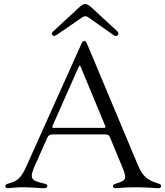

<svg xmlns="http://www.w3.org/2000/svg" viewBox="-20 -954 840 978"><path d="M396.3 -734.7 365.8 -666.5 113.6 -105.1C88.1 -49.7 70 -32.3 29.1 -21C10.7 -16 7.1 -12.8 7.1 -5.3C7.1 1.1 12.4 4.6 19.2 4.6C36.9 4.6 54.7 -0.7 104.8 0C152.7 0.7 179.3 4.6 205.3 4.6C214.8 4.6 221.2 0.7 221.2 -5.7C221.2 -13.1 218 -16.3 198.9 -20.6C134.9 -34.4 128.9 -47.9 160.9 -117.2L218 -246.1L218.4 -246.8L221.2 -253.2C227.3 -265.3 234 -269.5 251.4 -269.5H511.7C528.8 -269.5 534.4 -266.3 539.4 -256.4L609 -88.4C624.3 -44.4 622.5 -35.2 577.8 -21C558.2 -15.6 555.4 -11.7 555.4 -5.7C555.4 0.7 559.3 4.6 569.2 4.6C587.7 4.6 606.2 -0.4 674.4 0C741.1 0.4 765.3 4.6 785.2 4.6C795.8 4.6 800.8 0.7 800.4 -6.4C800.8 -12.8 797.6 -16 778.1 -22C731.2 -37.6 707.4 -54.3 682.9 -111.9L435.4 -702.4L421.2 -735.4C418 -742.5 415.1 -745 409.1 -745C403.8 -745 399.5 -741.8 396.3 -734.7ZM247.9 -313.2 250.7 -319.6 373.2 -596.6 381.7 -614.7C384.9 -621.4 387.1 -621.8 390.3 -615.4L516.7 -311.1C518.5 -305 516.3 -302.9 508.9 -302.6H254.3C246.4 -302.6 244.3 -305.4 247.9 -313.2ZM250.7 -794C236.5 -780.9 248.9 -762.8 267.8 -775.6L399.1 -865.8C409.8 -873.2 419.7 -873.2 430 -865.8L558.6 -774.9C576.7 -762.1 592 -781.2 578.1 -794L448.9 -913.4C420.8 -938.9 410.9 -941.8 380 -913.4Z"/></svg>

Font: Margiela Serif
Style: Regular
Weight: 400
Designer: Andreas Faust, Stefan Endress
Version: Version 1.002;FEAKit 1.0